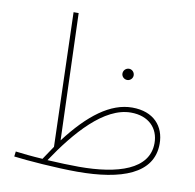

<svg xmlns="http://www.w3.org/2000/svg" viewBox="-81 -796 907 892"><g transform="rotate(10 373.0 -350.5)"><path d="M340 13C548 13 695 -39 695 -181C695 -263 643 -325 541 -325C439 -325 340 -250 239 -117L219 -714H195L214 -82C200 -62 186 -40 171 -18C121 -21 74 -26 43 -30L40 -6C99 2 244 13 340 13ZM495 -447C509 -447 521 -459 521 -473C521 -488 509 -500 495 -500C480 -500 468 -488 468 -473C468 -459 480 -447 495 -447ZM539 -301C623 -301 671 -250 671 -180C671 -55 526 -11 344 -11C303 -11 248 -13 195 -16C291 -160 413 -301 539 -301Z"/></g></svg>

Font: Noto Sans Arabic UI SmCn Th
Style: Regular
Weight: 100
Width: 4
Designer: Monotype Design Team, Nadine Chahine and Nizar Qandah
Foundry: Monotype Imaging Inc.
Version: Version 2.010